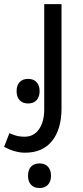

<svg xmlns="http://www.w3.org/2000/svg" viewBox="-60 -505 405 937"><path d="M62 240.2Q14.2 240.2 -40 211.9L-14.2 145Q10.3 155.8 25.9 158.9Q41.5 162.1 60.1 162.1Q105 162.1 130.4 125.5Q155.8 88.9 155.8 28.8V-484.9H240.2V23.9Q240.2 125 194.3 182.6Q148.4 240.2 62 240.2ZM132.8 412.6Q106.9 412.6 91.8 397Q76.7 381.3 76.7 352.5Q76.7 323.7 91.6 308.1Q106.4 292.5 132.8 292.5Q159.7 292.5 174.3 308.8Q189 325.2 189 352.5Q189 379.9 174.3 396.2Q159.7 412.6 132.8 412.6ZM77.1 0Q51.3 0 36.1 -15.6Q21 -31.2 21 -60.1Q21 -88.9 35.9 -104.5Q50.8 -120.1 77.1 -120.1Q104 -120.1 118.7 -103.8Q133.3 -87.4 133.3 -60.1Q133.3 -32.7 118.7 -16.4Q104 0 77.1 0Z"/></svg>

Font: Droid Arabic Kufi
Style: Regular
Weight: 400
Designer: Pascal Zoghbi
Foundry: Irfont.ir
Version: Version 1.00 February 28, 2013, initial release